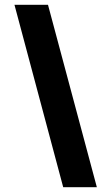

<svg xmlns="http://www.w3.org/2000/svg" viewBox="-20 -720 462 796"><path d="M242 56 40 -700H179L381.5 56Z"/></svg>

Font: Urbanist ExtraBold
Style: Regular
Weight: 800
Designer: Corey Hu
Foundry: Corey Hu
Version: Version 1.330; ttfautohint (v1.8.4.7-5d5b)